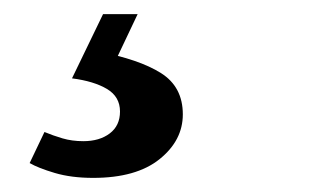

<svg xmlns="http://www.w3.org/2000/svg" viewBox="-20 -20 440 272"><path d="M82 91 126 0H175L138 78L119 53Q177 64 208 83.5Q239 103 239 142Q239 179 206 205.5Q173 232 112 232Q81 232 57.5 225Q34 218 22 211L43 167Q55 172 68.5 176Q82 180 98 180Q121 180 135.5 169Q150 158 150 138Q150 117 131.5 106Q113 95 82 91Z"/></svg>

Font: Source Serif 4 ExtraBold
Style: Italic
Weight: 800
Italic angle: -12°
Designer: Frank Grießhammer
Foundry: Adobe Systems Incorporated
Version: Version 4.004;hotconv 1.0.116;makeotfexe 2.5.65601